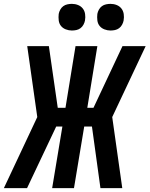

<svg xmlns="http://www.w3.org/2000/svg" viewBox="-49 -974 774 994"><path d="M584 0H471L427 -319H387L334 0H221L274 -319H242L91 0H-29L144 -368L92 -735H204L250 -416H290L342 -735H455L403 -416H435L585 -735H705L532 -368ZM523 -816Q507 -816 491.5 -822Q476 -828 466.5 -840Q457 -852 455 -868.5Q453 -885 455 -902Q457 -913 463 -924Q469 -935 478.5 -942Q488 -949 500 -951.5Q512 -954 523 -954Q540 -954 555 -948Q570 -942 579.5 -930Q589 -918 591.5 -901.5Q594 -885 591 -868Q589 -857 583 -846Q577 -835 567.5 -828Q558 -821 546.5 -818.5Q535 -816 523 -816ZM323 -816Q307 -816 291.5 -822Q276 -828 266.5 -840Q257 -852 255 -868.5Q253 -885 255 -902Q257 -913 263 -924Q269 -935 278.5 -942Q288 -949 300 -951.5Q312 -954 323 -954Q340 -954 355 -948Q370 -942 379.5 -930Q389 -918 391.5 -901.5Q394 -885 391 -868Q389 -857 383 -846Q377 -835 367.5 -828Q358 -821 346.5 -818.5Q335 -816 323 -816Z"/></svg>

Font: Iosevka Custom
Style: Bold Italic
Weight: 700
Italic angle: -9°
Designer: Belleve Invis
Foundry: Belleve Invis
Version: Version 30.3.1; ttfautohint (v1.8.3)